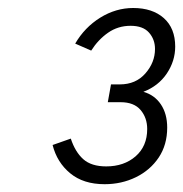

<svg xmlns="http://www.w3.org/2000/svg" viewBox="-20 -893 458 480"><path d="M241.5 -432.5Q188.5 -432.5 155.5 -459.8Q122.5 -487 111.5 -530.5L157 -546.5Q168 -513 188.2 -495Q208.5 -477 245.5 -477Q290 -477 319 -502.2Q348 -527.5 348 -570.5Q348 -598.5 331.5 -618Q315 -637.5 281.5 -637.5H249.5L257.5 -682H279.5Q319.5 -682 343.5 -709.5Q367.5 -737 367.5 -770.5Q367.5 -794.5 352.5 -811.5Q337.5 -828.5 306.5 -828.5Q275 -828.5 250.2 -811.2Q225.5 -794 208 -766.5L168 -784Q191.5 -824.5 230.5 -848.8Q269.5 -873 313 -873Q361 -873 389.5 -847.8Q418 -822.5 418 -776.5Q418 -740.5 397 -709.2Q376 -678 338.5 -663.5Q366.5 -655.5 382.2 -632Q398 -608.5 398 -574Q398 -531 376.8 -499.2Q355.5 -467.5 319.8 -450Q284 -432.5 241.5 -432.5Z"/></svg>

Font: Overpass ExtraLight
Style: Italic
Weight: 250
Italic angle: -10°
Designer: Delve Withrington, Dave Bailey, Thomas Jockin
Foundry: Delve Fonts LLC
Version: Version 4.000